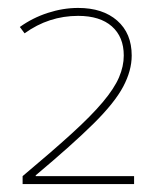

<svg xmlns="http://www.w3.org/2000/svg" viewBox="-20 -756 400 484"><path d="M37 -312Q111 -374 160.5 -419Q210 -464 239 -498.5Q268 -533 280 -561Q292 -589 292 -616Q292 -663 262 -689.5Q232 -716 177 -716Q103 -716 42 -672L30 -688Q62 -711 100.5 -723.5Q139 -736 177 -736Q239 -736 275.5 -704Q312 -672 312 -616Q312 -578 290.5 -537.5Q269 -497 216 -444.5Q163 -392 70 -314V-312H318V-292H37Z"/></svg>

Font: M PLUS 2 Thin Thin
Style: Regular
Weight: 250
Version: Version 1.001